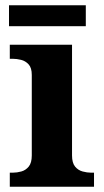

<svg xmlns="http://www.w3.org/2000/svg" viewBox="-20 -705 392 725"><path d="M17 0V-53H29Q44 -53 60.5 -57.5Q77 -62 88.5 -76Q100 -90 100 -118V-422Q100 -449 88 -462Q76 -475 59.5 -479Q43 -483 29 -483H17V-536H252V-118Q252 -90 263.5 -76Q275 -62 292 -57.5Q309 -53 323 -53H335V0ZM14 -606V-685H304V-606Z"/></svg>

Font: Noto Naskh Arabic
Style: Bold
Weight: 700
Designer: Monotype Design Team, David Williams, Mohamad Dakak and Nizar Qandah
Foundry: Monotype Imaging Inc.
Version: Version 2.016